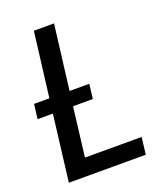

<svg xmlns="http://www.w3.org/2000/svg" viewBox="-134 -804 748 890"><g transform="rotate(-20 240.0 -359.0)"><path d="M100 -398.5 139.5 -717.5H239L199.5 -398.5H297L288 -326.5H190.5L161 -84H440.5L430.5 0H51L91 -326.5H15.5L24.5 -398.5Z"/></g></svg>

Font: Lato Medium
Style: Italic
Weight: 500
Italic angle: -7°
Designer: Lukasz Dziedzic
Foundry: tyPoland Lukasz Dziedzic
Version: Version 2.006; 2014-01-15